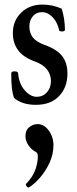

<svg xmlns="http://www.w3.org/2000/svg" viewBox="-20 -445 335 837"><path d="M136 12Q77 12 41 -18Q35 -35 32 -59.5Q29 -84 29 -125Q29 -134 43 -134Q59 -134 59 -125Q63 -79 88 -51Q113 -23 140 -23Q167 -23 184.5 -42.5Q202 -62 202 -92Q202 -120 185 -142Q168 -164 132 -177Q82 -195 59 -226Q36 -257 36 -301Q36 -354 72 -389.5Q108 -425 165 -425Q210 -425 249 -407Q263 -362 263 -315Q263 -308 251 -308Q238 -308 238 -313Q230 -349 209 -370.5Q188 -392 163 -392Q138 -392 123 -374Q108 -356 108 -330Q108 -302 122.5 -282.5Q137 -263 175 -249Q228 -230 251 -200.5Q274 -171 274 -124Q274 -65 238 -26.5Q202 12 136 12ZM106 372Q101 374 95.5 366.5Q90 359 95 355Q123 326 134 295Q145 264 145 235Q145 221 134 216Q118 208 104.5 189Q91 170 91 148Q91 122 108 109Q125 96 144 96Q172 96 192.5 124Q213 152 213 188Q213 228 195.5 265.5Q178 303 153 331Q128 359 106 372Z"/></svg>

Font: Junicode Two Beta Condensed Medium
Style: Regular
Weight: 500
Width: 3
Designer: Peter S. Baker
Foundry: Briery Creek Software
Version: Version 1.053; ttfautohint (v1.8.4)